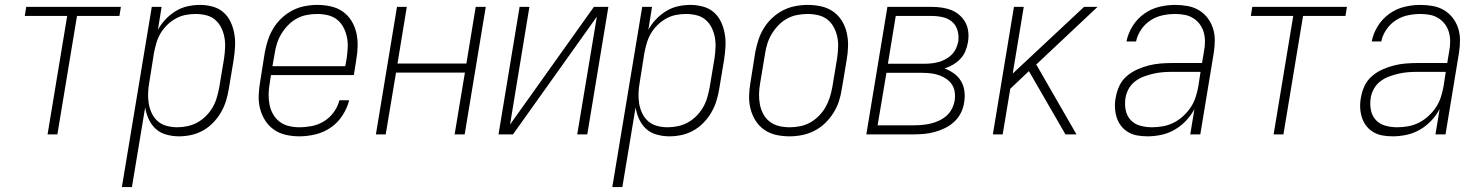

<svg xmlns="http://www.w3.org/2000/svg" viewBox="-20 -548 6040 783"><path d="M174 0 254 -483H81L87 -520H473L467 -483H294L214 0Z M477 215 599 -520H639L624 -426Q636 -449 655 -469Q674 -489 697 -503Q720 -517 745.5 -522.5Q771 -528 796 -528Q822 -528 847.5 -521Q873 -514 891.5 -497.5Q910 -481 920.5 -458.5Q931 -436 935.5 -410.5Q940 -385 938.5 -358Q937 -331 933 -305L913 -185Q909 -160 901.5 -136Q894 -112 881 -89.5Q868 -67 849 -47.5Q830 -28 807.5 -15.5Q785 -3 760 2.5Q735 8 710 8Q684 8 658.5 1Q633 -6 615 -22.5Q597 -39 586.5 -62Q576 -85 572 -110L518 215ZM703 -29Q723 -29 744.5 -33.5Q766 -38 785 -48.5Q804 -59 820 -75Q836 -91 847 -110Q858 -129 864 -149.5Q870 -170 874 -191L894 -311Q897 -333 898 -354.5Q899 -376 895 -397Q891 -418 881.5 -436.5Q872 -455 856.5 -468Q841 -481 820 -486Q799 -491 777 -491Q757 -491 736.5 -487Q716 -483 697 -472.5Q678 -462 662 -446.5Q646 -431 635 -412.5Q624 -394 618 -373.5Q612 -353 608 -333L589 -213Q585 -191 584 -169Q583 -147 586.5 -126Q590 -105 599 -86Q608 -67 623.5 -53.5Q639 -40 660 -34.5Q681 -29 703 -29Z M1201 8Q1173 8 1146 2Q1119 -4 1097.5 -19Q1076 -34 1061.5 -56.5Q1047 -79 1040.5 -105Q1034 -131 1035 -159Q1036 -187 1041 -215L1060 -335Q1065 -361 1073 -385.5Q1081 -410 1095 -433Q1109 -456 1129.5 -475Q1150 -494 1173.5 -506Q1197 -518 1223 -523Q1249 -528 1274 -528Q1302 -528 1329 -522Q1356 -516 1377.5 -501Q1399 -486 1413 -463.5Q1427 -441 1433 -415Q1439 -389 1438.5 -361Q1438 -333 1433 -305L1423 -242H1085L1080 -209Q1076 -187 1075.5 -165Q1075 -143 1079 -122Q1083 -101 1093.5 -82.5Q1104 -64 1120.5 -51.5Q1137 -39 1158 -34Q1179 -29 1201 -29Q1226 -29 1252 -34Q1278 -39 1301.5 -53.5Q1325 -68 1341.5 -91Q1358 -114 1364 -139H1404Q1396 -107 1376.5 -77Q1357 -47 1328.5 -27.5Q1300 -8 1266.5 0Q1233 8 1201 8ZM1091 -278H1388L1394 -311Q1397 -333 1398 -355Q1399 -377 1394.5 -398Q1390 -419 1380 -437.5Q1370 -456 1354 -468.5Q1338 -481 1317 -486Q1296 -491 1273 -491Q1253 -491 1231.5 -487Q1210 -483 1190.5 -472.5Q1171 -462 1155 -445.5Q1139 -429 1127.5 -410Q1116 -391 1109.5 -370.5Q1103 -350 1100 -329Z M1513 0 1599 -520H1639L1601 -289H1882L1920 -520H1961L1875 0H1834L1876 -252H1595L1553 0Z M2013 0 2099 -520H2139L2060 -40L2402 -520H2461L2375 0H2334L2414 -480L2072 0Z M2477 215 2599 -520H2639L2624 -426Q2636 -449 2655 -469Q2674 -489 2697 -503Q2720 -517 2745.5 -522.5Q2771 -528 2796 -528Q2822 -528 2847.5 -521Q2873 -514 2891.5 -497.5Q2910 -481 2920.5 -458.5Q2931 -436 2935.5 -410.5Q2940 -385 2938.5 -358Q2937 -331 2933 -305L2913 -185Q2909 -160 2901.5 -136Q2894 -112 2881 -89.5Q2868 -67 2849 -47.5Q2830 -28 2807.5 -15.5Q2785 -3 2760 2.5Q2735 8 2710 8Q2684 8 2658.5 1Q2633 -6 2615 -22.5Q2597 -39 2586.5 -62Q2576 -85 2572 -110L2518 215ZM2703 -29Q2723 -29 2744.5 -33.5Q2766 -38 2785 -48.5Q2804 -59 2820 -75Q2836 -91 2847 -110Q2858 -129 2864 -149.5Q2870 -170 2874 -191L2894 -311Q2897 -333 2898 -354.5Q2899 -376 2895 -397Q2891 -418 2881.5 -436.5Q2872 -455 2856.5 -468Q2841 -481 2820 -486Q2799 -491 2777 -491Q2757 -491 2736.5 -487Q2716 -483 2697 -472.5Q2678 -462 2662 -446.5Q2646 -431 2635 -412.5Q2624 -394 2618 -373.5Q2612 -353 2608 -333L2589 -213Q2585 -191 2584 -169Q2583 -147 2586.5 -126Q2590 -105 2599 -86Q2608 -67 2623.5 -53.5Q2639 -40 2660 -34.5Q2681 -29 2703 -29Z M3200 8Q3171 8 3144.5 2Q3118 -4 3096.5 -19Q3075 -34 3061 -56.5Q3047 -79 3040.5 -105Q3034 -131 3035 -159Q3036 -187 3041 -215L3060 -335Q3065 -361 3073 -385.5Q3081 -410 3095 -433Q3109 -456 3129.5 -475Q3150 -494 3173.5 -506Q3197 -518 3223 -523Q3249 -528 3274 -528Q3302 -528 3329 -522Q3356 -516 3377.5 -501Q3399 -486 3413 -463.5Q3427 -441 3433 -415Q3439 -389 3438.5 -361Q3438 -333 3433 -305L3413 -185Q3409 -159 3401 -134.5Q3393 -110 3378.5 -87Q3364 -64 3344 -45Q3324 -26 3300 -14Q3276 -2 3250.5 3Q3225 8 3200 8ZM3200 -29Q3221 -29 3242 -33Q3263 -37 3282.5 -47.5Q3302 -58 3318.5 -74.5Q3335 -91 3346 -110Q3357 -129 3363.5 -149.5Q3370 -170 3374 -191L3394 -311Q3397 -333 3398 -355Q3399 -377 3394.5 -398Q3390 -419 3380 -437.5Q3370 -456 3354 -468.5Q3338 -481 3317 -486Q3296 -491 3273 -491Q3253 -491 3231.5 -487Q3210 -483 3190.5 -472.5Q3171 -462 3155 -445.5Q3139 -429 3127.5 -410Q3116 -391 3109.5 -370.5Q3103 -350 3100 -329L3080 -209Q3076 -187 3075.5 -165Q3075 -143 3079 -122Q3083 -101 3093 -82.5Q3103 -64 3119.5 -51.5Q3136 -39 3157 -34Q3178 -29 3200 -29Z M3513 0 3599 -520H3779Q3800 -520 3821 -517Q3842 -514 3860.5 -506.5Q3879 -499 3894 -485.5Q3909 -472 3918 -454.5Q3927 -437 3929 -416Q3931 -395 3927 -374Q3924 -356 3916.5 -338.5Q3909 -321 3896 -307.5Q3883 -294 3866 -284Q3849 -274 3832 -269Q3853 -261 3870.5 -248.5Q3888 -236 3899 -217.5Q3910 -199 3913 -176.5Q3916 -154 3912 -131Q3909 -109 3899 -88.5Q3889 -68 3872 -52Q3855 -36 3834.5 -26Q3814 -16 3792.5 -10Q3771 -4 3749.5 -2Q3728 0 3706 0ZM3749 -288Q3763 -288 3778 -289.5Q3793 -291 3807.5 -295Q3822 -299 3836 -306.5Q3850 -314 3861 -325Q3872 -336 3878.5 -350Q3885 -364 3888 -379Q3891 -402 3885 -423.5Q3879 -445 3863 -459Q3847 -473 3824.5 -478Q3802 -483 3779 -483H3633L3601 -288ZM3559 -37H3706Q3723 -37 3740.5 -38.5Q3758 -40 3775 -44Q3792 -48 3808.5 -55.5Q3825 -63 3839 -75Q3853 -87 3861.5 -103.5Q3870 -120 3873 -137Q3876 -155 3873.5 -172.5Q3871 -190 3862 -203.5Q3853 -217 3839 -226.5Q3825 -236 3809 -241.5Q3793 -247 3775.5 -249Q3758 -251 3740 -251H3595Z M4029 0 4115 -520H4155L4110 -248L4401 -520H4456L4206 -285L4370 0H4325L4217 -187L4176 -258L4100 -186L4069 0Z M4660 8Q4639 8 4618.5 4.5Q4598 1 4581 -9Q4564 -19 4552 -34.5Q4540 -50 4534 -69Q4528 -88 4527 -108.5Q4526 -129 4530 -150Q4534 -174 4544.5 -197Q4555 -220 4574.5 -237Q4594 -254 4617.5 -264.5Q4641 -275 4664.5 -281Q4688 -287 4712 -289Q4736 -291 4760 -291H4882L4890 -339Q4894 -359 4894 -378.5Q4894 -398 4889 -416Q4884 -434 4873 -449Q4862 -464 4846 -474Q4830 -484 4811 -487.5Q4792 -491 4772 -491Q4747 -491 4721 -485.5Q4695 -480 4672 -465Q4649 -450 4633.5 -427Q4618 -404 4613 -379H4574Q4580 -411 4598.5 -441Q4617 -471 4645.5 -491.5Q4674 -512 4707 -520Q4740 -528 4772 -528Q4798 -528 4823 -523.5Q4848 -519 4869 -506.5Q4890 -494 4904.5 -475Q4919 -456 4926.5 -433Q4934 -410 4934 -384.5Q4934 -359 4930 -333L4875 0H4834L4851 -103Q4837 -77 4816 -55Q4795 -33 4769.5 -18.5Q4744 -4 4715.5 2Q4687 8 4660 8ZM4678 -29Q4700 -29 4722.5 -33Q4745 -37 4766 -47.5Q4787 -58 4805 -74.5Q4823 -91 4836 -110.5Q4849 -130 4856 -152Q4863 -174 4867 -196L4876 -255H4760Q4741 -255 4722 -253.5Q4703 -252 4683.5 -247.5Q4664 -243 4645 -236Q4626 -229 4609.5 -216.5Q4593 -204 4583 -186Q4573 -168 4570 -149Q4566 -124 4570.5 -100Q4575 -76 4590.5 -59Q4606 -42 4629.5 -35.5Q4653 -29 4678 -29Z M5174 0 5254 -483H5081L5087 -520H5473L5467 -483H5294L5214 0Z M5660 8Q5639 8 5618.5 4.5Q5598 1 5581 -9Q5564 -19 5552 -34.5Q5540 -50 5534 -69Q5528 -88 5527 -108.5Q5526 -129 5530 -150Q5534 -174 5544.5 -197Q5555 -220 5574.5 -237Q5594 -254 5617.5 -264.5Q5641 -275 5664.5 -281Q5688 -287 5712 -289Q5736 -291 5760 -291H5882L5890 -339Q5894 -359 5894 -378.5Q5894 -398 5889 -416Q5884 -434 5873 -449Q5862 -464 5846 -474Q5830 -484 5811 -487.5Q5792 -491 5772 -491Q5747 -491 5721 -485.5Q5695 -480 5672 -465Q5649 -450 5633.5 -427Q5618 -404 5613 -379H5574Q5580 -411 5598.5 -441Q5617 -471 5645.5 -491.5Q5674 -512 5707 -520Q5740 -528 5772 -528Q5798 -528 5823 -523.5Q5848 -519 5869 -506.5Q5890 -494 5904.5 -475Q5919 -456 5926.5 -433Q5934 -410 5934 -384.5Q5934 -359 5930 -333L5875 0H5834L5851 -103Q5837 -77 5816 -55Q5795 -33 5769.5 -18.5Q5744 -4 5715.5 2Q5687 8 5660 8ZM5678 -29Q5700 -29 5722.5 -33Q5745 -37 5766 -47.5Q5787 -58 5805 -74.5Q5823 -91 5836 -110.5Q5849 -130 5856 -152Q5863 -174 5867 -196L5876 -255H5760Q5741 -255 5722 -253.5Q5703 -252 5683.5 -247.5Q5664 -243 5645 -236Q5626 -229 5609.5 -216.5Q5593 -204 5583 -186Q5573 -168 5570 -149Q5566 -124 5570.5 -100Q5575 -76 5590.5 -59Q5606 -42 5629.5 -35.5Q5653 -29 5678 -29Z"/></svg>

Font: Iosevka SS04 XLt Obl
Style: Regular
Weight: 200
Italic angle: -9°
Monospace: yes
Designer: Belleve Invis
Foundry: Belleve Invis
Version: Version 19.0.0; ttfautohint (v1.8.4)